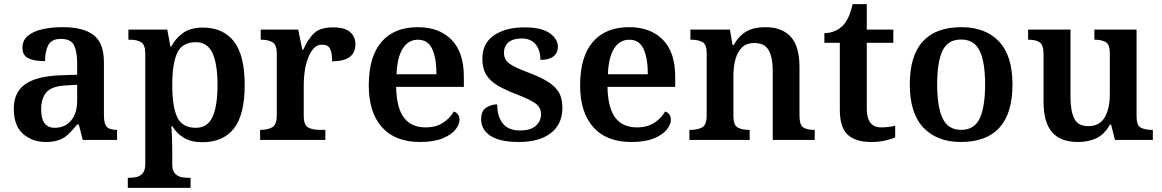

<svg xmlns="http://www.w3.org/2000/svg" viewBox="-20 -680 5646 933"><path d="M203 10Q137 10 92 -29.5Q47 -69 47 -152Q47 -232 103 -271Q159 -310 272 -314L355 -317V-374Q355 -428 340 -459.5Q325 -491 276 -491Q231 -491 215 -461.5Q199 -432 199 -383Q144 -383 116.5 -397.5Q89 -412 89 -448Q89 -484 115.5 -506Q142 -528 186.5 -538Q231 -548 285 -548Q385 -548 435 -509.5Q485 -471 485 -377V-120Q485 -79 498.5 -64Q512 -49 546 -49H549V0H382L363 -75H355Q333 -48 313.5 -29Q294 -10 268 0Q242 10 203 10ZM246 -59Q296 -59 325.5 -94.5Q355 -130 355 -191V-268L303 -265Q233 -262 206.5 -232.5Q180 -203 180 -148Q180 -59 246 -59Z M601 233V184H611Q629 184 646 179.5Q663 175 674.5 160.5Q686 146 686 117V-418Q686 -463 665.5 -475Q645 -487 615 -487H604V-536H793L808 -454H812Q834 -495 870.5 -520.5Q907 -546 965 -546Q1064 -546 1116.5 -479Q1169 -412 1169 -267Q1169 -122 1116.5 -55.5Q1064 11 964 11Q909 11 874 -10Q839 -31 818 -66H813Q815 -38 816 -7.5Q817 23 817 46V118Q817 147 828.5 161Q840 175 857 179.5Q874 184 892 184H906V233ZM932 -59Q988 -59 1012.5 -111.5Q1037 -164 1037 -267Q1037 -369 1012.5 -422Q988 -475 932 -475Q865 -475 841 -422.5Q817 -370 817 -267Q817 -163 841 -111Q865 -59 932 -59Z M1244 0V-49H1247Q1281 -49 1303 -61.5Q1325 -74 1325 -121V-419Q1325 -463 1304 -475Q1283 -487 1250 -487H1247V-536H1429L1449 -439H1454Q1476 -489 1505.5 -518Q1535 -547 1599 -547Q1655 -547 1681 -524.5Q1707 -502 1707 -465Q1707 -382 1594 -382Q1594 -423 1584 -443Q1574 -463 1545 -463Q1520 -463 1503.5 -444Q1487 -425 1476 -395.5Q1465 -366 1460.5 -332.5Q1456 -299 1456 -270V-116Q1456 -72 1477.5 -60.5Q1499 -49 1530 -49H1561V0Z M2021 10Q1900 10 1836 -62Q1772 -134 1772 -265Q1772 -405 1834 -476.5Q1896 -548 2010 -548Q2114 -548 2174 -487Q2234 -426 2234 -308V-258H1905Q1907 -155 1943 -108Q1979 -61 2048 -61Q2099 -61 2133.5 -84Q2168 -107 2185 -138Q2197 -135 2205 -124.5Q2213 -114 2213 -98Q2213 -75 2193 -50Q2173 -25 2130.5 -7.5Q2088 10 2021 10ZM2101 -319Q2101 -396 2080.5 -441.5Q2060 -487 2011 -487Q1964 -487 1937 -444Q1910 -401 1907 -319Z M2502 10Q2409 10 2363.5 -20Q2318 -50 2318 -101Q2318 -142 2343.5 -157.5Q2369 -173 2396 -173Q2396 -115 2423 -80.5Q2450 -46 2507 -46Q2558 -46 2583.5 -68.5Q2609 -91 2609 -125Q2609 -158 2582 -177.5Q2555 -197 2487 -223Q2432 -244 2396 -266Q2360 -288 2342 -318Q2324 -348 2324 -395Q2324 -470 2380.5 -508.5Q2437 -547 2529 -547Q2612 -547 2651.5 -518.5Q2691 -490 2691 -453Q2691 -423 2669.5 -406Q2648 -389 2606 -389Q2606 -438 2582 -465.5Q2558 -493 2516 -493Q2472 -493 2450.5 -474Q2429 -455 2429 -424Q2429 -389 2456.5 -370Q2484 -351 2551 -326Q2604 -306 2640 -284.5Q2676 -263 2694.5 -233Q2713 -203 2713 -157Q2713 -77 2657 -33.5Q2601 10 2502 10Z M3048 10Q2927 10 2863 -62Q2799 -134 2799 -265Q2799 -405 2861 -476.5Q2923 -548 3037 -548Q3141 -548 3201 -487Q3261 -426 3261 -308V-258H2932Q2934 -155 2970 -108Q3006 -61 3075 -61Q3126 -61 3160.5 -84Q3195 -107 3212 -138Q3224 -135 3232 -124.5Q3240 -114 3240 -98Q3240 -75 3220 -50Q3200 -25 3157.5 -7.5Q3115 10 3048 10ZM3128 -319Q3128 -396 3107.5 -441.5Q3087 -487 3038 -487Q2991 -487 2964 -444Q2937 -401 2934 -319Z M3330 0V-49H3337Q3370 -49 3392 -61Q3414 -73 3414 -119V-421Q3414 -464 3393.5 -475.5Q3373 -487 3340 -487H3335V-536H3527L3540 -461H3545Q3572 -508 3608.5 -528Q3645 -548 3699 -548Q3779 -548 3822 -502Q3865 -456 3865 -354V-120Q3865 -73 3883 -61Q3901 -49 3934 -49H3939V0H3735V-335Q3735 -400 3715.5 -435.5Q3696 -471 3645 -471Q3607 -471 3585 -449Q3563 -427 3553.5 -391Q3544 -355 3544 -313V-115Q3544 -72 3564.5 -60.5Q3585 -49 3618 -49H3623V0Z M4215 10Q4138 10 4099.5 -25Q4061 -60 4061 -147V-472H3986V-519Q4013 -519 4037 -529.5Q4061 -540 4077 -557Q4108 -590 4123 -660H4192V-536H4321V-472H4192V-152Q4192 -61 4262 -61Q4280 -61 4297 -63Q4314 -65 4330 -69V-12Q4315 -5 4283.5 2.5Q4252 10 4215 10Z M4649 10Q4534 10 4467.5 -59.5Q4401 -129 4401 -270Q4401 -410 4464.5 -479Q4528 -548 4652 -548Q4768 -548 4834 -479Q4900 -410 4900 -270Q4900 -129 4836.5 -59.5Q4773 10 4649 10ZM4651 -49Q4715 -49 4741 -105Q4767 -161 4767 -270Q4767 -379 4740.5 -433.5Q4714 -488 4650 -488Q4586 -488 4560 -433.5Q4534 -379 4534 -270Q4534 -161 4560.5 -105Q4587 -49 4651 -49Z M5218 10Q5134 10 5092.5 -37.5Q5051 -85 5051 -187V-417Q5051 -461 5032.5 -474Q5014 -487 4979 -487H4976V-536H5182V-206Q5182 -142 5200 -104.5Q5218 -67 5268 -67Q5323 -67 5348 -109.5Q5373 -152 5373 -223V-420Q5373 -465 5352.5 -476Q5332 -487 5301 -487H5298V-536H5503V-113Q5503 -70 5524 -59.5Q5545 -49 5575 -49H5582V0H5398L5379 -75H5374Q5347 -27 5308 -8.5Q5269 10 5218 10Z"/></svg>

Font: Noto Serif Myanmar SemiBold
Style: Regular
Weight: 600
Designer: Ben Mitchell and the Monotype Design Team
Foundry: Monotype Imaging Inc.
Version: Version 2.106; ttfautohint (v1.8.4.7-5d5b)